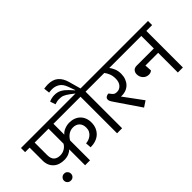

<svg xmlns="http://www.w3.org/2000/svg" viewBox="-77 -1503 2102 2102"><g transform="rotate(-45 973.5 -452.5)"><path d="M70 -45Q70 -65 85.5 -81.5Q101 -98 125 -98Q150 -98 164.5 -81.5Q179 -65 179 -45Q179 -22 164 -6.5Q149 9 125 9Q101 9 85.5 -6.5Q70 -22 70 -45ZM783 -566H429V-398Q450 -424 486.5 -438.5Q523 -453 561 -453Q599 -453 631 -441Q663 -429 686 -406.5Q709 -384 721.5 -352.5Q734 -321 734 -282Q734 -238 719 -203.5Q704 -169 678 -145Q652 -121 615 -108.5Q578 -96 535 -96L530 -162Q549 -163 571 -170.5Q593 -178 611.5 -192.5Q630 -207 642 -229Q654 -251 654 -281Q654 -332 626 -359.5Q598 -387 552 -387Q514 -387 483 -367Q452 -347 429 -309V0H353V-246Q338 -229 306.5 -215Q275 -201 233 -201Q197 -201 165.5 -211Q134 -221 110.5 -242Q87 -263 73.5 -294Q60 -325 60 -367V-566H-10V-630H783ZM138 -375Q138 -318 164 -293Q190 -268 238 -268Q275 -268 305.5 -286Q336 -304 353 -334V-566H138Z M912 -630H1016V-566H926V0H848V-566H758V-630H834L787 -666Q767 -681 751 -690.5Q735 -700 721 -705.5Q707 -711 692.5 -712.5Q678 -714 661 -714Q646 -714 627.5 -710Q609 -706 596 -701L575 -763Q590 -771 612.5 -776.5Q635 -782 659 -782Q705 -782 740 -763Q775 -744 810 -707L855 -658H859L830 -738Q808 -798 769.5 -821.5Q731 -845 686 -845Q673 -845 660.5 -844Q648 -843 637 -841L629 -909Q639 -911 658 -913Q677 -915 690 -915Q765 -915 809.5 -877.5Q854 -840 874 -767Z M1324 -35 1256 10 1063 -273Q1047 -296 1041.5 -308.5Q1036 -321 1036 -332Q1036 -353 1052 -364Q1068 -375 1089 -375L1110 -348Q1122 -332 1135 -326Q1148 -320 1168 -320Q1207 -320 1234 -350Q1261 -380 1261 -434Q1261 -479 1247 -512Q1233 -545 1216 -566H996V-630H1426V-566H1293Q1309 -548 1325 -511.5Q1341 -475 1341 -430Q1341 -390 1329 -357.5Q1317 -325 1295.5 -302Q1274 -279 1244 -266.5Q1214 -254 1178 -254Q1173 -254 1170 -254Q1167 -254 1162 -255Z M1789 -372V-566H1406V-630H1957V-566H1867V0H1789V-305H1592L1597 -225Q1593 -220 1581 -213.5Q1569 -207 1549 -207Q1509 -207 1482.5 -235.5Q1456 -264 1456 -306Q1456 -332 1472.5 -352Q1489 -372 1524 -372Z"/></g></svg>

Font: Ek Mukta
Style: Regular
Weight: 400
Designer: Girish Dalvi and Yashodeep Gholap
Foundry: Ek Type
Version: Version 2.538;PS 1.001;hotconv 16.6.51;makeotf.lib2.5.65220;